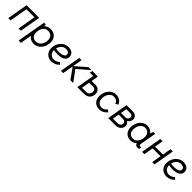

<svg xmlns="http://www.w3.org/2000/svg" viewBox="533 -2425 4522 4522"><g transform="rotate(45 2793.5 -164.0)"><path d="M36 0H112L190 -450H458L380 0H456L546 -520H126Z M582 200H658L708 -84C744 -28 805 6 883 6C1050 6 1148 -149 1148 -299C1148 -434 1063 -526 928 -526C866 -526 812 -504 769 -466C769 -487 769 -508 767 -520H708ZM879 -68C834 -68 737 -91 737 -224C737 -332 791 -453 910 -453C1007 -453 1067 -393 1067 -294C1067 -184 1005 -68 879 -68Z M1473 5C1551 5 1625 -27 1676 -88L1627 -132C1595 -95 1541 -68 1484 -68C1388 -68 1330 -136 1330 -227V-228C1373 -222 1418 -217 1463 -217C1590 -217 1703 -260 1703 -373C1703 -458 1644 -523 1519 -523C1363 -523 1250 -381 1250 -217C1250 -90 1338 5 1473 5ZM1337 -289C1358 -385 1427 -450 1507 -450C1592 -450 1622 -415 1622 -368C1622 -312 1548 -280 1448 -280C1412 -280 1373 -283 1337 -289Z M1790 0H1866L1911 -257H1922L2104 0H2199L2000 -271L2289 -520H2189L1927 -293H1917L1957 -520H1881Z M2335 0H2552C2677 0 2754 -71 2754 -188C2754 -275 2695 -342 2606 -342H2471L2502 -520H2316L2304 -450H2414ZM2423 -69 2458 -272H2586C2642 -272 2674 -240 2674 -186C2674 -117 2632 -69 2571 -69Z M3066 7C3145 7 3216 -29 3271 -97L3218 -140C3184 -97 3139 -64 3076 -64C2987 -64 2930 -130 2930 -225C2930 -328 2991 -453 3102 -453C3177 -453 3225 -414 3246 -356L3311 -393C3278 -477 3203 -525 3106 -525C2946 -525 2849 -370 2849 -219C2849 -84 2934 7 3066 7Z M3365 0H3605C3713 0 3788 -65 3788 -161C3788 -205 3765 -241 3725 -263C3778 -292 3805 -340 3805 -397C3805 -462 3751 -520 3670 -520H3455ZM3453 -70 3481 -231H3628C3681 -231 3709 -198 3709 -160C3709 -104 3663 -70 3608 -70ZM3493 -299 3519 -450H3657C3701 -450 3725 -420 3725 -385C3725 -339 3694 -299 3636 -299Z M4340 5C4360 5 4375 4 4394 1L4405 -65C4393 -62 4382 -61 4369 -61C4341 -61 4331 -77 4340 -127L4410 -520H4348C4336 -495 4325 -466 4318 -440C4282 -495 4222 -528 4145 -528C3984 -528 3889 -373 3889 -222C3889 -88 3979 4 4100 4C4163 4 4218 -19 4261 -59C4268 -18 4294 5 4340 5ZM4148 -456C4192 -456 4291 -432 4291 -298C4291 -190 4236 -68 4117 -68C4026 -68 3970 -129 3970 -228C3970 -338 4029 -456 4148 -456Z M4921 -520 4884 -305H4620L4657 -520H4581L4491 0H4567L4608 -235H4872L4831 0H4907L4997 -520Z M5305 5C5383 5 5457 -27 5508 -88L5459 -132C5427 -95 5373 -68 5316 -68C5220 -68 5162 -136 5162 -227V-228C5205 -222 5250 -217 5295 -217C5422 -217 5535 -260 5535 -373C5535 -458 5476 -523 5351 -523C5195 -523 5082 -381 5082 -217C5082 -90 5170 5 5305 5ZM5169 -289C5190 -385 5259 -450 5339 -450C5424 -450 5454 -415 5454 -368C5454 -312 5380 -280 5280 -280C5244 -280 5205 -283 5169 -289Z"/></g></svg>

Font: Fixel Text 20240404
Style: Italic
Weight: 400
Width: 4
Italic angle: -10°
Designer: AlfaBravo + MacPaw
Foundry: Kyrylo Tkachov, Marchela Mozhyna, Serhii Makarenko, Maria Weinstein, Zakhar Kryvoshyya
Version: Version 1.211;Glyphs 3.2 (3225)